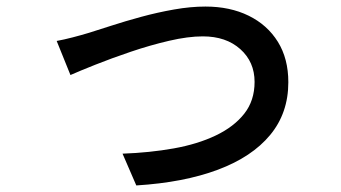

<svg xmlns="http://www.w3.org/2000/svg" viewBox="-20 -535 1040 586"><path d="M153 -410Q175 -414 202 -421Q229 -428 252 -435Q278 -443 319.5 -456.5Q361 -470 410.5 -483.5Q460 -497 511 -506Q562 -515 607 -515Q682 -515 739 -487Q796 -459 828 -407.5Q860 -356 860 -284Q860 -190 804.5 -123Q749 -56 645 -17Q541 22 396 31L354 -66Q437 -69 510 -82Q583 -95 638.5 -121.5Q694 -148 725.5 -188Q757 -228 757 -285Q757 -346 713.5 -385Q670 -424 599 -424Q554 -424 496 -410.5Q438 -397 379 -377Q320 -357 271 -337.5Q222 -318 195 -306Z"/></svg>

Font: Source Han Sans Medium
Style: Regular
Weight: 500
Designer: Ryoko NISHIZUKA Ë•øÂ°öÊ∂ºÂ≠ê (kana, bopomofo & ideographs); Paul D. Hunt (Latin, Greek & Cyrillic); Sandoll Communicatio
Foundry: Adobe
Version: Version 2.004;hotconv 1.0.118;makeotfexe 2.5.65603